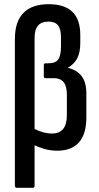

<svg xmlns="http://www.w3.org/2000/svg" viewBox="-20 -711 473 916"><path d="M61 185Q51 185 51 175V-525Q51 -608 92 -649.5Q133 -691 212 -691Q288 -691 325.5 -654.5Q363 -618 363 -544V-506Q363 -460 348 -432Q333 -404 305 -389V-387Q347 -377 369.5 -347.5Q392 -318 392 -265V-151Q392 -72 357 -32Q322 8 253 8Q220 8 190 -1Q160 -10 136 -22V-101Q156 -89 180.5 -81.5Q205 -74 228 -74Q263 -74 281 -95.5Q299 -117 299 -161V-261Q299 -300 283.5 -319Q268 -338 238 -338H198Q189 -338 189 -346V-400Q189 -409 197 -409H209Q245 -409 258 -427.5Q271 -446 271 -492V-532Q271 -573 256.5 -590.5Q242 -608 211 -608Q178 -608 161.5 -589Q145 -570 145 -531V175Q145 185 136 185Z"/></svg>

Font: Sofia Sans Condensed SemiBold
Style: Regular
Weight: 600
Designer: Botio Nikoltchev, Ani Petrova
Foundry: lettersoup
Version: Version 4.101